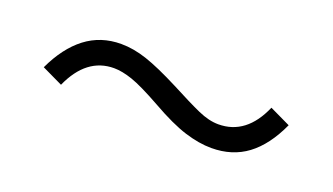

<svg xmlns="http://www.w3.org/2000/svg" viewBox="-30 -478 661 381"><g transform="rotate(20 300.0 -287.5)"><path d="M419 -221Q393 -221 362.5 -230.5Q332 -240 288 -265Q245 -289 223 -296.5Q201 -304 184 -304Q126 -304 96 -237L52 -258Q74 -305 106 -329.5Q138 -354 181 -354Q207 -354 235.5 -344.5Q264 -335 309 -312Q349 -291 372.5 -280.5Q396 -270 416 -270Q475 -270 504 -337L548 -316Q526 -268 494.5 -244.5Q463 -221 419 -221Z"/></g></svg>

Font: Mulish ExtraLight Light
Style: Regular
Weight: 300
Version: Version 3.603